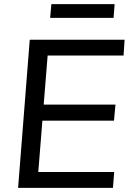

<svg xmlns="http://www.w3.org/2000/svg" viewBox="-20 -903 630 923"><path d="M67 0 123 -712H579L574 -636H209L164 -76H529L523 0ZM170 -323 176 -400H535L528 -323ZM221 -817 227 -883H531L526 -817Z"/></svg>

Font: Muli Medium
Style: Italic
Weight: 500
Italic angle: -4.541°
Designer: Vernon Adams
Foundry: Vernon Adams
Version: Version 2.100; ttfautohint (v1.8.1.43-b0c9)